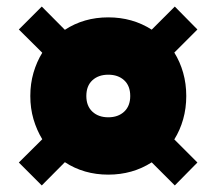

<svg xmlns="http://www.w3.org/2000/svg" viewBox="-20 -593 660 586"><path d="M107.5 -27 178 -98Q236 -60 310.5 -60Q384.5 -60 443 -97.5L513.5 -27L582.5 -97L512 -167.5Q529.5 -195.5 539 -229Q548.5 -262.5 548.5 -300Q548.5 -337.5 539 -371Q529.5 -404.5 512 -432.5L582.5 -503L513.5 -573L443 -502.5Q384.5 -540 310.5 -540Q236 -540 178 -502L107.5 -573L37.5 -503L109 -432Q92 -404.5 82.2 -371Q72.5 -337.5 72.5 -300Q72.5 -262.5 82.2 -229.2Q92 -196 109 -168L37.5 -97ZM310.5 -235Q280.5 -235 262 -252.2Q243.5 -269.5 243.5 -300Q243.5 -331 262 -348Q280.5 -365 310.5 -365Q340.5 -365 359 -348Q377.5 -331 377.5 -300Q377.5 -269.5 359 -252.2Q340.5 -235 310.5 -235Z"/></svg>

Font: Spartan Black
Style: Regular
Weight: 900
Designer: Matt Bailey, Mirko Velimirovic
Foundry: Matt Bailey
Version: Version 1.003; ttfautohint (v1.8.3)